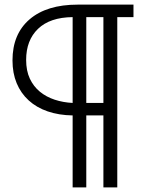

<svg xmlns="http://www.w3.org/2000/svg" viewBox="-20 -730 642 830"><path d="M34 -469Q34 -583 108 -646.5Q182 -710 316 -710H557V-656H487V80H427V-231H353V80H294V-231Q234 -232 186 -248.5Q138 -265 104 -296Q70 -327 52 -370.5Q34 -414 34 -469ZM93 -471Q93 -424 109 -390Q125 -356 152.5 -333.5Q180 -311 216.5 -299Q253 -287 294 -285V-656Q196 -655 144.5 -605.5Q93 -556 93 -471ZM427 -656H353V-285H427Z"/></svg>

Font: PTCRaleway
Style: Regular
Weight: 400
Designer: Matt McInerney, Pablo Impallari, Rodrigo Fuenzalida
Foundry: Matt McInerney, Pablo Impallari, Rodrigo Fuenzalida
Version: Version 3.000g; ttfautohint (v1.5) -l 8 -r 28 -G 28 -x 14 -D